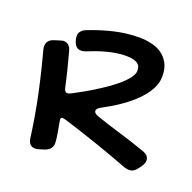

<svg xmlns="http://www.w3.org/2000/svg" viewBox="-104 -599 764 765"><g transform="rotate(20 277.5 -216.0)"><path d="M179.2 -370.1Q169.4 -366.2 160.2 -366.2Q136.7 -366.2 127.9 -394Q125.5 -401.4 124.8 -406.2Q124 -411.1 124 -415Q124 -438 149.9 -449.2Q201.2 -469.7 254.4 -482.4Q307.6 -495.1 361.8 -495.1Q387.2 -495.1 411.9 -489.7Q436.5 -484.4 456.1 -471.2Q475.6 -458 487.8 -436Q500 -414.1 500 -380.9Q500 -357.4 490.5 -335.9Q481 -314.5 465.3 -294.9Q449.7 -275.4 429.7 -257.8Q409.7 -240.2 388.7 -225.6Q367.7 -210.9 347.2 -199Q326.7 -187 310.1 -178.2Q295.9 -169.9 295.9 -161.1Q295.9 -150.9 311 -145Q363.3 -126.5 418 -110.4Q472.7 -94.2 528.8 -74.2Q555.2 -64.5 555.2 -43.9Q555.2 -34.2 549.6 -24.2Q543.9 -14.2 537.1 -5.9Q522.9 15.1 502 15.1Q494.6 15.1 483.9 12.2Q452.1 0 415.8 -13.2Q379.4 -26.4 341.6 -39.3Q303.7 -52.2 267.1 -64.2Q230.5 -76.2 199.2 -85.9Q188 -88.9 184.1 -88.9Q180.2 -88.9 178 -87.2Q175.8 -85.4 175.8 -80.1Q175.8 -78.6 176.3 -76.4Q176.8 -74.2 176.8 -71.8Q178.2 -64.5 180.4 -52.5Q182.6 -40.5 184.8 -27.8Q187 -15.1 188.5 -3.7Q189.9 7.8 189.9 15.1Q189.9 42.5 160.2 53.2L138.2 60.1Q133.3 61.5 129.4 62.3Q125.5 63 121.1 63Q94.2 63 89.8 29.8Q78.1 -59.1 59.8 -145.5Q41.5 -231.9 18.1 -317.9Q16.6 -322.8 16.4 -326.4Q16.1 -330.1 16.1 -333Q16.1 -358.9 43.9 -368.2Q54.2 -371.6 60.8 -373.5Q67.4 -375.5 71.5 -376.7Q75.7 -377.9 77.9 -378.4Q80.1 -378.9 82 -378.9Q108.4 -378.9 116.2 -349.1Q126.5 -311 135.5 -275.4Q144.5 -239.7 151.9 -205.1Q155.8 -188 166 -188Q168.9 -188 172.9 -189.2Q176.8 -190.4 182.1 -192.9Q197.8 -201.2 220 -213.4Q242.2 -225.6 266.4 -240.5Q290.5 -255.4 314.2 -272Q337.9 -288.6 356.7 -305.2Q375.5 -321.8 387.2 -337.9Q398.9 -354 398.9 -368.2Q398.9 -377 396.2 -384.3Q393.6 -391.6 386.2 -397Q378.9 -402.3 366.5 -405.3Q354 -408.2 335 -408.2Q316.4 -408.2 296.1 -405Q275.9 -401.9 255.9 -396.5Q235.8 -391.1 216.3 -384.3Q196.8 -377.4 179.2 -370.1Z"/></g></svg>

Font: Gochi Hand
Style: Regular
Weight: 400
Designer: Juan Pablo del Peral
Foundry: Juan Pablo del Peral
Version: Version 1.001